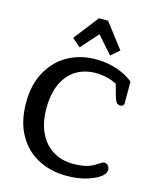

<svg xmlns="http://www.w3.org/2000/svg" viewBox="-138 -1046 944 1155"><g transform="rotate(15 334.0 -469.0)"><path d="M213 -798 332 -952H389L507 -798L455 -753L360 -860L265 -753ZM40 -349Q40 -464 86.5 -545.5Q133 -627 209.5 -668Q286 -709 377 -709Q452 -709 512.5 -688Q573 -667 614 -633V-500Q614 -478 592 -478Q576 -478 567 -489.5Q558 -501 551 -528L532 -597Q511 -610 476 -619.5Q441 -629 399 -629Q331 -629 278.5 -597Q226 -565 196.5 -502Q167 -439 167 -349Q167 -258 198 -194.5Q229 -131 283 -98.5Q337 -66 405 -66Q453 -66 487 -74Q521 -82 554 -105Q579 -122 589 -122Q602 -122 612 -111.5Q622 -101 622 -86Q622 -59 588 -36Q556 -15 505.5 -0.5Q455 14 388 14Q290 14 211 -27Q132 -68 86 -150Q40 -232 40 -349Z"/></g></svg>

Font: Maitree SemiBold
Style: Regular
Weight: 600
Designer: CadsonDemak Team
Foundry: CadsonDemak
Version: Version 1.001